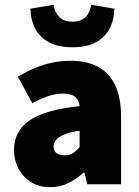

<svg xmlns="http://www.w3.org/2000/svg" viewBox="-20 -764 576 796"><path d="M188 12Q141 12 107.5 -9.5Q74 -31 56 -66Q38 -101 38 -142Q38 -220 102 -264.5Q166 -309 310 -324Q308 -342 300 -353.5Q292 -365 277 -370.5Q262 -376 240 -376Q213 -376 183 -366.5Q153 -357 114 -336L54 -446Q89 -467 125 -482Q161 -497 198 -504.5Q235 -512 274 -512Q339 -512 385.5 -487.5Q432 -463 457 -411.5Q482 -360 482 -278V0H342L330 -48H326Q296 -21 262.5 -4.5Q229 12 188 12ZM248 -120Q269 -120 283 -129.5Q297 -139 310 -154V-222Q269 -216 245.5 -206Q222 -196 212 -183Q202 -170 202 -156Q202 -139 214 -129.5Q226 -120 248 -120ZM280 -568Q222 -568 183.5 -588.5Q145 -609 126 -645Q107 -681 106 -728L202 -744Q205 -724 214.5 -708Q224 -692 240 -683Q256 -674 280 -674Q304 -674 320.5 -683Q337 -692 346 -708Q355 -724 358 -744L454 -728Q453 -681 434 -645Q415 -609 377 -588.5Q339 -568 280 -568Z"/></svg>

Font: Source Sans 3 ExtraLight Black
Style: Regular
Weight: 900
Version: Version 3.052;hotconv 1.1.0;makeotfexe 2.6.0